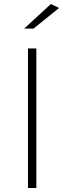

<svg xmlns="http://www.w3.org/2000/svg" viewBox="-20 -942 322 962"><path d="M275.9 -901.9 147.9 -798.8H101.1L234.9 -921.9ZM162.1 0H120.1V-699.2H162.1Z"/></svg>

Font: Montserrat Ultra Light
Style: Regular
Weight: 200
Designer: Julieta Ulanovsky
Foundry: Julieta Ulanovsky
Version: Version 3.001;PS 003.001;hotconv 1.0.70;makeotf.lib2.5.58329